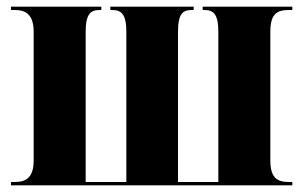

<svg xmlns="http://www.w3.org/2000/svg" viewBox="-20 -556 910 576"><path d="M13 0H857V-10H847C812 -10 791 -22 791 -75V-460C791 -515 811 -526 847 -526H857V-536H588V-526H592C620 -526 635 -515 635 -460V-10H514V-460C514 -515 528 -526 556 -526H561V-536H311V-526H316C343 -526 359 -515 359 -461V-10H237V-460C237 -515 252 -526 280 -526H284V-536H13V-526H24C58 -526 81 -512 81 -460V-75C81 -23 58 -10 24 -10H13Z"/></svg>

Font: Noto Serif Display Condensed ExtraBold
Style: Regular
Weight: 800
Width: 3
Designer: Monotype Design Team
Foundry: Monotype Imaging Inc.
Version: Version 2.009